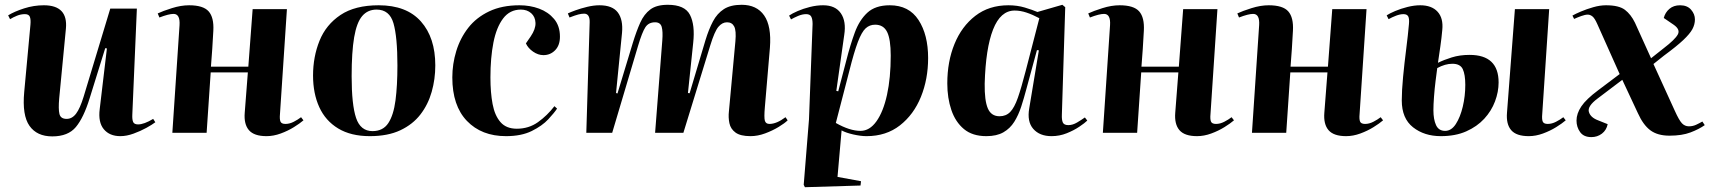

<svg xmlns="http://www.w3.org/2000/svg" viewBox="-20 -554 7132 801"><path d="M14 -490Q40 -506 80.5 -519Q121 -532 163 -532Q264 -532 255 -435L227 -144Q223 -99 228 -78.5Q233 -58 258 -58Q281 -58 297.5 -80Q314 -102 329 -151L440 -518H551L532 -76Q531 -55 535.5 -45Q540 -35 556 -35Q581 -35 619 -58L628 -44Q615 -34 590.5 -20.5Q566 -7 537 3.5Q508 14 482 14Q437 14 413 -15Q389 -44 396 -99L426 -352L419 -353L354 -144Q329 -63 296.5 -24Q264 15 198 15Q134 15 103 -29Q72 -73 81 -170L107 -451Q109 -473 104.5 -484Q100 -495 84 -495Q67 -495 51 -488.5Q35 -482 22 -474Z M1014 -252H859L842 0H699L729 -449Q732 -496 704 -496Q684 -496 645 -481L638 -498Q659 -508 697 -520Q735 -532 769 -532Q828 -532 850.5 -506.5Q873 -481 870 -426Q868 -387 865.5 -350Q863 -313 860 -276H1016L1034 -516H1177L1148 -78Q1146 -57 1150 -47Q1154 -37 1171 -37Q1188 -37 1205.5 -46Q1223 -55 1236 -65L1246 -52Q1231 -39 1206 -23.5Q1181 -8 1151 3Q1121 14 1092 14Q1040 14 1018.5 -11Q997 -36 1001 -84Z M1523 14Q1444 14 1391 -18Q1338 -50 1312 -107Q1286 -164 1286 -239Q1286 -317 1313 -384Q1340 -451 1400.5 -491.5Q1461 -532 1560 -532Q1676 -532 1736 -464.5Q1796 -397 1796 -281Q1796 -224 1781 -171Q1766 -118 1734 -76.5Q1702 -35 1650 -10.5Q1598 14 1523 14ZM1534 -7Q1578 -7 1600 -40.5Q1622 -74 1630 -135.5Q1638 -197 1638 -281Q1638 -400 1621.5 -457Q1605 -514 1551 -514Q1514 -514 1491 -487Q1468 -460 1457.5 -398.5Q1447 -337 1447 -236Q1447 -117 1465.5 -62Q1484 -7 1534 -7Z M2147 -532Q2191 -532 2229 -518Q2267 -504 2291.5 -475Q2316 -446 2316 -401Q2316 -365 2296 -344.5Q2276 -324 2247 -324Q2225 -324 2204 -338.5Q2183 -353 2174 -373L2194 -402Q2215 -433 2214 -458.5Q2213 -484 2196 -499Q2179 -514 2153 -514Q2107 -514 2079 -477Q2051 -440 2038.5 -376.5Q2026 -313 2026 -231Q2026 -168 2035 -120Q2044 -72 2068 -44.5Q2092 -17 2136 -17Q2186 -17 2224.5 -44.5Q2263 -72 2293 -111L2304 -101Q2293 -84 2267.5 -56.5Q2242 -29 2198.5 -7.5Q2155 14 2091 14Q1989 14 1928 -49.5Q1867 -113 1867 -231Q1867 -287 1883.5 -341Q1900 -395 1933.5 -438Q1967 -481 2020.5 -506.5Q2074 -532 2147 -532Z M2743 -385Q2746 -423 2740.5 -442Q2735 -461 2713 -461Q2686 -461 2672.5 -440.5Q2659 -420 2642 -363L2534 0H2426L2440 -461Q2441 -497 2417 -497Q2406 -497 2392.5 -493.5Q2379 -490 2356 -481L2349 -498Q2359 -503 2381 -511Q2403 -519 2430 -525.5Q2457 -532 2481 -532Q2535 -532 2557.5 -502Q2580 -472 2575 -417L2550 -166L2556 -164L2620 -375Q2635 -424 2651 -459.5Q2667 -495 2693 -514.5Q2719 -534 2766 -534Q2837 -534 2858.5 -492Q2880 -450 2872 -376L2850 -166L2857 -165L2923 -386Q2937 -432 2954.5 -465Q2972 -498 3000 -516Q3028 -534 3074 -534Q3137 -534 3168 -489.5Q3199 -445 3192 -355L3171 -108Q3167 -63 3171 -50Q3175 -37 3190 -37Q3220 -37 3257 -65L3266 -52Q3254 -40 3228.5 -24.5Q3203 -9 3172 2.5Q3141 14 3111 14Q3069 14 3048.5 -1Q3028 -16 3023 -40Q3018 -64 3021 -90L3048 -382Q3052 -426 3043 -443.5Q3034 -461 3013 -461Q2993 -461 2977 -442Q2961 -423 2943 -364L2831 0H2713Z M3370 -454Q3370 -474 3364.5 -484.5Q3359 -495 3343 -495Q3327 -495 3309.5 -487.5Q3292 -480 3280 -473L3272 -489Q3285 -498 3308 -508Q3331 -518 3359 -525Q3387 -532 3414 -532Q3465 -532 3488 -498.5Q3511 -465 3502 -408L3469 -175L3477 -173L3511 -303Q3527 -366 3546 -418Q3565 -470 3598.5 -501Q3632 -532 3692 -532Q3772 -532 3812 -470.5Q3852 -409 3852 -312Q3852 -224 3822 -150Q3792 -76 3734.5 -31Q3677 14 3595 14Q3571 14 3540 7Q3509 0 3491 -10L3474 184L3572 202L3570 220L3338 227L3333 217L3355 -56ZM3631 -451Q3608 -451 3591.5 -436Q3575 -421 3559 -379Q3543 -337 3523 -257L3467 -41Q3525 -8 3570 -8Q3608 -8 3636.5 -48Q3665 -88 3680.5 -158.5Q3696 -229 3696 -322Q3696 -390 3681 -420.5Q3666 -451 3631 -451Z M4410 -76Q4409 -54 4414 -43Q4419 -32 4437 -32Q4455 -32 4473.5 -43Q4492 -54 4506 -64L4516 -51Q4506 -41 4483 -25.5Q4460 -10 4430 2Q4400 14 4367 14Q4317 14 4290.5 -16.5Q4264 -47 4274 -103L4314 -344L4306 -345L4262 -183Q4252 -145 4240.5 -109.5Q4229 -74 4211.5 -46Q4194 -18 4166 -2Q4138 14 4095 14Q4037 14 4001.5 -15.5Q3966 -45 3949 -95Q3932 -145 3932 -206Q3932 -297 3962 -370.5Q3992 -444 4049 -488Q4106 -532 4187 -532Q4224 -532 4255.5 -522.5Q4287 -513 4308 -504L4412 -534L4424 -524ZM4150 -69Q4177 -69 4194.5 -87Q4212 -105 4226.5 -146.5Q4241 -188 4259 -258L4316 -478Q4288 -493 4262.5 -501.5Q4237 -510 4213 -510Q4154 -510 4123 -431Q4092 -352 4088 -205Q4087 -135 4101 -102Q4115 -69 4150 -69Z M4896 -252H4741L4724 0H4581L4611 -449Q4614 -496 4586 -496Q4566 -496 4527 -481L4520 -498Q4541 -508 4579 -520Q4617 -532 4651 -532Q4710 -532 4732.5 -506.5Q4755 -481 4752 -426Q4750 -387 4747.5 -350Q4745 -313 4742 -276H4898L4916 -516H5059L5030 -78Q5028 -57 5032 -47Q5036 -37 5053 -37Q5070 -37 5087.5 -46Q5105 -55 5118 -65L5128 -52Q5113 -39 5088 -23.5Q5063 -8 5033 3Q5003 14 4974 14Q4922 14 4900.5 -11Q4879 -36 4883 -84Z M5518 -252H5363L5346 0H5203L5233 -449Q5236 -496 5208 -496Q5188 -496 5149 -481L5142 -498Q5163 -508 5201 -520Q5239 -532 5273 -532Q5332 -532 5354.5 -506.5Q5377 -481 5374 -426Q5372 -387 5369.5 -350Q5367 -313 5364 -276H5520L5538 -516H5681L5652 -78Q5650 -57 5654 -47Q5658 -37 5675 -37Q5692 -37 5709.5 -46Q5727 -55 5740 -65L5750 -52Q5735 -39 5710 -23.5Q5685 -8 5655 3Q5625 14 5596 14Q5544 14 5522.5 -11Q5501 -36 5505 -84Z M5991 14Q5922 14 5875 -23Q5828 -60 5828 -135Q5828 -176 5833.5 -233.5Q5839 -291 5846.5 -349.5Q5854 -408 5858 -454Q5860 -476 5855 -485.5Q5850 -495 5835 -495Q5821 -495 5804 -488.5Q5787 -482 5773 -474L5765 -490Q5777 -498 5800.5 -508Q5824 -518 5852 -525Q5880 -532 5905 -532Q5953 -532 5977.5 -505Q6002 -478 5997 -429Q5994 -395 5989 -360.5Q5984 -326 5979 -292Q6003 -304 6036.5 -314.5Q6070 -325 6111 -325Q6232 -325 6232 -210Q6232 -171 6217 -131Q6202 -91 6172 -58.5Q6142 -26 6097 -6Q6052 14 5991 14ZM6358 14Q6306 14 6284.5 -11Q6263 -36 6267 -84L6300 -516H6443L6414 -78Q6412 -57 6416 -47Q6420 -37 6437 -37Q6454 -37 6471.5 -46Q6489 -55 6502 -65L6512 -52Q6497 -39 6472 -23.5Q6447 -8 6417 3Q6387 14 6358 14ZM6009 -8Q6035 -8 6053.5 -36.5Q6072 -65 6082.5 -109Q6093 -153 6093 -200Q6093 -243 6082.5 -265.5Q6072 -288 6039 -288Q6009 -288 5976 -270Q5973 -248 5969 -216Q5965 -184 5962.5 -150.5Q5960 -117 5960 -94Q5960 -56 5971 -32Q5982 -8 6009 -8Z M6868 -311 6921 -353Q6968 -389 6979.5 -410Q6991 -431 6962 -451L6921 -479Q6927 -502 6944.5 -517Q6962 -532 6989 -532Q7019 -532 7035 -513.5Q7051 -495 7051 -473Q7051 -452 7040.5 -432.5Q7030 -413 7002.5 -387Q6975 -361 6922 -322L6878 -287L6967 -92Q6985 -52 6997 -39.5Q7009 -27 7026 -27Q7042 -27 7056 -33.5Q7070 -40 7082 -47L7092 -32Q7068 -15 7032.5 -1.5Q6997 12 6945 12Q6895 12 6865 -10.5Q6835 -33 6813 -82L6748 -221L6645 -143Q6602 -111 6608.5 -87.5Q6615 -64 6647 -52L6687 -36Q6682 -11 6663 3.5Q6644 18 6619 18Q6587 18 6572 -3Q6557 -24 6557 -51Q6557 -80 6577 -110Q6597 -140 6648 -178L6737 -245L6644 -453Q6633 -478 6623.5 -485.5Q6614 -493 6604 -493Q6593 -493 6576.5 -487Q6560 -481 6547 -475L6540 -489Q6552 -496 6575.5 -506Q6599 -516 6627 -524Q6655 -532 6680 -532Q6734 -532 6759 -513Q6784 -494 6801 -459Z"/></svg>

Font: Literata 72pt
Style: Bold Italic
Weight: 700
Italic angle: -2°
Designer: Latin by Veronika Burian and Jose Scaglione. Greek by Irene Vlachou. Cyrillic by Vera Evstafieva
Foundry: TypeTogether
Version: Version 3.002